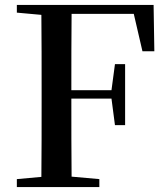

<svg xmlns="http://www.w3.org/2000/svg" viewBox="-20 -755 680 775"><path d="M555 -548H603L600 -735H48V-704L147 -695C148 -595 148 -495 148 -393V-342C148 -241 148 -140 147 -41L48 -32V0H381V-32L269 -42C268 -141 268 -243 268 -357H430L444 -250H485V-496H444L430 -391H268C268 -499 268 -600 269 -699H520Z"/></svg>

Font: Noto Serif JP SemiBold
Style: Regular
Weight: 600
Designer: Ryoko NISHIZUKA 西塚涼子 (kana & ideographs); Frank Grießhammer (Latin, Greek & Cyrillic); Wenlong ZHANG 张文龙 (bopomofo); San
Foundry: Adobe
Version: Version 2.001;hotconv 1.1.0;makeotfexe 2.6.0